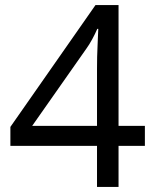

<svg xmlns="http://www.w3.org/2000/svg" viewBox="-20 -738 612 758"><path d="M552 -162H448V0H363V-162H21V-237L357 -718H448V-241H552ZM363 -466Q363 -492 363.5 -513.5Q364 -535 365 -554Q366 -573 366.5 -590.5Q367 -608 368 -624H364Q356 -605 344 -583Q332 -561 321 -546L107 -241H363Z"/></svg>

Font: Noto Sans Hebrew
Style: Regular
Weight: 400
Designer: Monotype Design Team
Foundry: Monotype Imaging Inc.
Version: Version 2.003